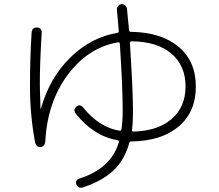

<svg xmlns="http://www.w3.org/2000/svg" viewBox="-20 -813 1040 910"><path d="M859.4 -403.3Q859.4 -502 792 -559.1Q724.6 -616.2 603.5 -617.2Q595.7 -617.2 595.7 -608.4Q609.4 -402.3 610.4 -290Q610.4 -232.4 605.5 -197.3Q603.5 -189.5 613.3 -189.5Q728.5 -192.4 793.9 -249.5Q859.4 -306.6 859.4 -403.3ZM171.9 -116.2Q162.1 -115.2 155.3 -121.6Q148.4 -127.9 146.5 -136.7Q122.1 -268.6 122.1 -400.4Q122.1 -542 129.9 -659.2Q131.8 -683.6 156.2 -682.6Q166 -682.6 172.4 -675.3Q178.7 -668 177.7 -658.2Q168 -497.1 168.9 -414.1Q168.9 -398.4 169.4 -379.4Q169.9 -360.4 170.9 -336.9Q171.9 -313.5 171.9 -298.8Q171.9 -296.9 172.9 -296.9Q173.8 -296.9 173.8 -297.9Q214.8 -444.3 313.5 -540.5Q412.1 -636.7 536.1 -657.2Q543 -658.2 543 -667Q540 -701.2 534.2 -766.6Q533.2 -776.4 539.6 -784.2Q545.9 -792 556.2 -793Q566.4 -793.9 573.7 -787.1Q581.1 -780.3 582 -769.5Q583 -755.9 586.4 -722.7Q589.8 -689.5 591.8 -669.9Q591.8 -662.1 600.6 -662.1Q743.2 -660.2 825.7 -591.8Q908.2 -523.4 908.2 -403.3Q908.2 -282.2 826.7 -213.4Q745.1 -144.5 602.5 -142.6Q593.8 -142.6 592.8 -135.7Q570.3 -54.7 517.6 -4.9Q464.8 44.9 373 75.2Q350.6 82 341.8 60.5Q337.9 52.7 341.8 44.9Q345.7 37.1 353.5 34.2Q504.9 -12.7 543 -137.7Q544.9 -145.5 538.1 -148.4Q424.8 -167 339.8 -273.4Q325.2 -292 341.8 -307.6Q357.4 -321.3 373 -304.7Q450.2 -209 546.9 -193.4Q553.7 -192.4 555.7 -200.2Q561.5 -240.2 561.5 -290Q561.5 -402.3 547.9 -605.5Q547.9 -614.3 539.1 -612.3Q397.5 -587.9 300.8 -458Q204.1 -328.1 194.3 -139.6Q191.4 -118.2 171.9 -116.2Z"/></svg>

Font: Rounded-X Mgen+ 2m light
Style: Regular
Weight: 200
Designer: [Source Han Sans]
Ryoko NISHIZUKA  (kana & ideographs); Paul D. Hunt (Latin, Greek & Cyrillic); Wenlong ZHANG  (bopomofo
Version: Version 1.059.20150602